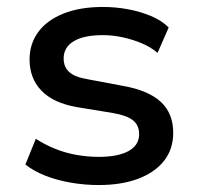

<svg xmlns="http://www.w3.org/2000/svg" viewBox="-20 -523 566 552"><path d="M264 9Q223 9 183 2Q143 -5 110 -18Q77 -31 53 -50L83 -124Q109 -107 139 -95Q169 -83 201 -77.5Q233 -72 263 -72Q320 -72 350 -89Q380 -106 380 -137Q380 -163 362.5 -177Q345 -191 305 -198L201 -215Q133 -227 99 -262.5Q65 -298 65 -352Q65 -397 90 -431Q115 -465 162.5 -484Q210 -503 276 -503Q312 -503 347.5 -496.5Q383 -490 414 -477Q445 -464 465 -444L433 -371Q413 -388 386.5 -399Q360 -410 331.5 -416Q303 -422 276 -422Q221 -422 192 -404.5Q163 -387 163 -355Q163 -330 179.5 -315.5Q196 -301 233 -295L334 -276Q407 -263 442.5 -230Q478 -197 478 -141Q478 -94 451.5 -60.5Q425 -27 377 -9Q329 9 264 9Z"/></svg>

Font: Nunito Sans 9pt SemiBold
Style: Regular
Weight: 600
Version: Version 3.101;gftools[0.9.27]